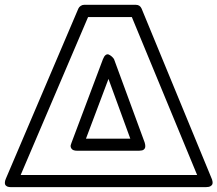

<svg xmlns="http://www.w3.org/2000/svg" viewBox="-90 -746 896 791"><path d="M-65.9 -9.8 232.9 -710.9Q235.8 -717.3 242.4 -721.7Q249 -726.1 255.9 -726.1H470.2Q486.3 -726.1 493.2 -710.9L782.2 -9.8Q782.7 -8.3 783.7 -6.1Q784.7 -3.9 785.6 2.2Q786.6 8.3 784.9 12.9Q783.2 17.6 776.9 21.2Q770.5 24.9 758.8 24.9H-43Q-43.9 24.9 -45.2 24.9Q-46.4 24.9 -50.3 24.7Q-54.2 24.4 -57.4 23.4Q-60.5 22.5 -64 20Q-67.4 17.6 -68.8 14.2Q-70.3 10.7 -69.8 4.4Q-69.3 -2 -65.9 -9.8ZM-4.9 -24.9H722.2L453.1 -675.8H272.9ZM205.1 -159.2 334 -502Q338.9 -514.6 345.2 -519.3Q351.6 -523.9 357.4 -521.5Q363.3 -519 368.4 -514.9Q373.5 -510.7 377 -506.3L379.9 -502L505.9 -159.2Q511.2 -141.6 506.1 -134Q501 -126.5 492.2 -126L482.9 -125H228Q210.4 -125 204.6 -133.5Q198.7 -142.1 202.1 -150.4ZM264.2 -174.8H446.8L356.9 -420.9Z"/></svg>

Font: Trueno ExtraBold Outline
Style: Regular
Weight: 800
Width: 6
Designer: Julieta Ulanovsky
Foundry: Julieta Ulanovsky
Version: Version 3.001b | FøM Fix